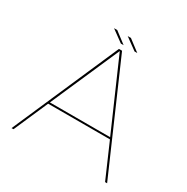

<svg xmlns="http://www.w3.org/2000/svg" viewBox="-172 -914 1039 1064"><g transform="rotate(30 348.0 -382.0)"><path d="M42 0H54.5L150 -218.5H545.5L640.5 0H653.5L358 -677.5H338ZM155 -229.5 347.5 -668.5H348.5L540.5 -229.5ZM420 -708.5H437.5L365 -763.5H344.5ZM332.5 -708.5H350L277.5 -763.5H257Z"/></g></svg>

Font: Anybody SemiExpanded Thin
Style: Regular
Weight: 250
Width: 6
Version: Version 1.113;gftools[0.9.25]